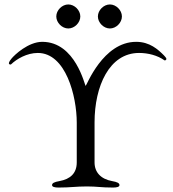

<svg xmlns="http://www.w3.org/2000/svg" viewBox="-20 -838 779 863"><path d="M287 -818C259 -818 233 -792 233 -764C233 -736 259 -710 287 -710C315 -710 341 -736 341 -764C341 -792 315 -818 287 -818ZM474 -818C446 -818 420 -792 420 -764C420 -736 446 -710 474 -710C502 -710 528 -736 528 -764C528 -792 502 -818 474 -818ZM592 -650C442 -650 369 -452 365 -452C361 -452 320 -650 170 -650C107 -650 45 -591 32 -575C19 -560 20 -553 20 -553C20 -549 27 -546 30 -549C55 -573 101 -600 150 -600C276 -600 325 -405 325 -287V-108C325 -60 297 -33 247 -24C224 -20 214 -15 214 -6C214 2 226 5 243 5C297 5 321 0 371 0C417 0 434 5 488 5C505 5 517 2 517 -6C517 -15 507 -20 484 -24C434 -33 405 -63 405 -108V-288C405 -450 471 -600 605 -600C646 -600 688 -589 719 -567C722 -565 728 -569 728 -573C728 -577 721 -585 717 -589C690 -616 653 -650 592 -650Z"/></svg>

Font: EB Garamond SC 08
Style: Regular
Weight: 400
Version: Version 0.016